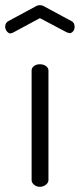

<svg xmlns="http://www.w3.org/2000/svg" viewBox="-59 -721 308 741"><path d="M95 -651 -9 -595 -18 -592Q-26 -592 -32.5 -600Q-39 -608 -39 -618Q-39 -633 -26 -640L78 -696Q86 -701 95 -701Q104 -701 112 -696L216 -640Q229 -634 229 -617Q229 -607 223 -600Q217 -593 209 -593Q208 -593 199 -596ZM128 -449V-26Q128 -16 118 -8Q108 0 95 0Q82 0 72.5 -8Q63 -16 63 -26V-449Q63 -459 72 -466Q81 -473 95 -473Q109 -473 118.5 -466Q128 -459 128 -449Z"/></svg>

Font: Dosis
Style: Regular
Weight: 400
Designer: Edgar Tolentino, Pablo Impallari, Igino Marini
Foundry: Edgar Tolentino, Pablo Impallari, Igino Marini
Version: Version 1.007